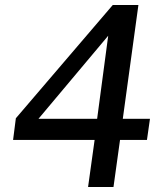

<svg xmlns="http://www.w3.org/2000/svg" viewBox="-20 -743 650 763"><path d="M428 -723 43 -273 32 -187H356L330 0H431L457 -187H564L576 -271H468L530 -723ZM133 -271 410 -601 366 -271Z"/></svg>

Font: United Sans Medium
Style: Italic
Weight: 500
Italic angle: -8°
Designer: Pablo Impallari, Rodrigo Fuenzalida (Modified by Dan O. Williams)
Version: Version 1.000;PS 001.000;hotconv 1.0.88;makeotf.lib2.5.64775